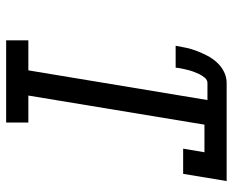

<svg xmlns="http://www.w3.org/2000/svg" viewBox="-88 -688 775 640"><g transform="rotate(90 300.0 -367.5)"><path d="M114 0V-74H214L313 -671H256Q246 -671 238.5 -662Q231 -653 226.5 -643.5Q222 -634 218.5 -624.5Q215 -615 212.5 -605Q210 -595 208 -585Q206 -575 205 -565H132Q135 -583 139 -601Q143 -619 150 -637Q157 -655 166 -672Q175 -689 188.5 -703.5Q202 -718 219.5 -726.5Q237 -735 256 -735H583L559 -590H475L487 -661H395L298 -74H388V0Z"/></g></svg>

Font: Iosevka Etoile Oblique
Style: Regular
Weight: 400
Italic angle: -9°
Designer: Belleve Invis
Foundry: Belleve Invis
Version: Version 15.5.2; ttfautohint (v1.8.4)